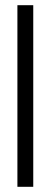

<svg xmlns="http://www.w3.org/2000/svg" viewBox="-20 -719 188 739"><path d="M47 0H108V-699H47Z"/></svg>

Font: Moniqa Display
Style: Regular
Weight: 400
Designer: Rajesh Rajput
Foundry: Rajesh Rajput
Version: Version 1.000